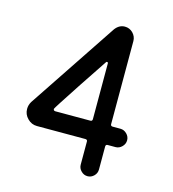

<svg xmlns="http://www.w3.org/2000/svg" viewBox="-109 -805 817 909"><g transform="rotate(15 300.0 -350.0)"><path d="M348.5 -242.5Q357.5 -242.5 358 -252V-525.5Q358 -531.5 353 -531.5Q350 -531.5 349.5 -531Q348.5 -530.5 257.5 -393Q167 -255.5 167 -252Q167 -243 176.5 -242.5ZM403 15Q384.5 15 371.5 1.5Q358 -11.5 358 -30V-143Q358 -152 348.5 -152.5H110.5Q83.5 -152.5 64 -172.5Q44.5 -192 44.5 -219Q44.5 -238.5 55 -255.5L344.5 -689.5Q364 -715 391.5 -715Q414.5 -715 431 -698.5Q447.5 -681.5 447.5 -659V-252Q447.5 -243 457 -242.5H495.5Q513.5 -242.5 527 -229Q540.5 -215.5 540.5 -197.5Q540.5 -179.5 527 -166Q513.5 -152.5 495.5 -152.5H457Q448 -152.5 447.5 -143V-30Q447.5 -11.5 434.5 1.5Q421 15 403 15Z"/></g></svg>

Font: Maple Mono SC NF
Style: Regular
Weight: 400
Designer: subframe7536
Version: Version 4.2; ttfautohint (v1.8.4.7-5d5b-dirty);Nerd Fonts 6.